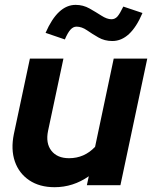

<svg xmlns="http://www.w3.org/2000/svg" viewBox="-20 -764 627 792"><path d="M205.2 8.2Q143.1 8.2 100.6 -20.4Q58.1 -49.1 41.2 -98.3Q24.3 -147.6 37.1 -210.7L103.4 -522.4H241.7L178.2 -224Q167.8 -173.3 191.9 -142.4Q216.1 -111.4 264.8 -111.4Q327.9 -111.4 372.2 -158.3L449.1 -522.4H587.5L476.7 0H338.3L346.3 -37Q281.6 8.2 205.2 8.2ZM247.5 -601.3 168 -628.5Q218.2 -743.9 291.9 -743.9Q322.9 -743.9 349.2 -729Q375.5 -714.1 398.4 -699.4Q421.3 -684.6 439.7 -684.6Q454.2 -684.6 464.2 -695.7Q474.2 -706.9 488.7 -736.9L567.7 -710.4Q518.8 -594.8 443.3 -594.8Q411.5 -594.8 385.9 -609.5Q360.2 -624.3 338.7 -639.2Q317.2 -654.1 295.5 -654.1Q282 -654.1 270.7 -641.7Q259.5 -629.3 247.5 -601.3Z"/></svg>

Font: Red Hat Display VF
Style: Italic
Weight: 300
Italic angle: -12°
Designer: Pentagram, MCKL
Foundry: Pentagram, MCKL
Version: Version 1.010